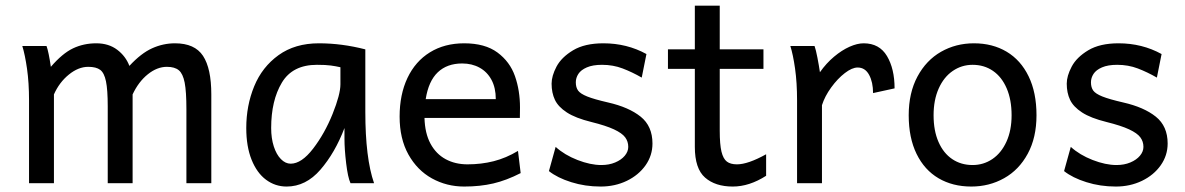

<svg xmlns="http://www.w3.org/2000/svg" viewBox="-20 -665 4300 697"><path d="M461.4 0H371.1V-278.3Q371.1 -339.4 364.7 -369.9Q358.4 -400.4 343.8 -411.4Q329.1 -422.4 300.3 -422.4Q264.6 -422.4 230 -394.3Q195.3 -366.2 175.8 -322.3V0H85.4V-300.3Q85.4 -364.7 78.1 -415.5Q70.8 -466.3 61 -498H148.9Q156.7 -476.6 164.6 -422.4Q206.5 -471.2 245.1 -489.5Q283.7 -507.8 329.6 -507.8Q374.5 -507.8 405.5 -484.4Q436.5 -460.9 449.7 -425.8Q492.2 -471.7 532.2 -489.7Q572.3 -507.8 615.2 -507.8Q687 -507.8 717 -462.2Q747.1 -416.5 747.1 -322.3V0H656.7V-268.6Q656.7 -332.5 650.4 -365Q644 -397.5 629.2 -409.9Q614.3 -422.4 585.9 -422.4Q550.3 -422.4 516.6 -395.3Q482.9 -368.2 461.4 -322.3Z M1230.5 -161.1V-200.2Q1196.3 -110.4 1143.3 -49.1Q1090.3 12.2 1020.5 12.2Q979 12.2 945.8 -12.5Q912.6 -37.1 893.3 -85.2Q874 -133.3 874 -200.2Q874 -281.7 902.8 -351.8Q931.6 -421.9 991.2 -464.8Q1050.8 -507.8 1137.7 -507.8Q1220.7 -507.8 1306.2 -485.8V-258.8Q1306.2 -91.3 1337.9 0H1252.4Q1242.7 -21 1236.6 -72.3Q1230.5 -123.5 1230.5 -161.1ZM1130.4 -429.7Q1042 -429.7 1003.2 -365Q964.4 -300.3 964.4 -200.2Q964.4 -163.1 973.9 -133.5Q983.4 -104 999.8 -87.4Q1016.1 -70.8 1035.2 -70.8Q1074.7 -70.8 1116.7 -125.5Q1158.7 -180.2 1187.3 -251.2Q1215.8 -322.3 1215.8 -358.9V-420.9Q1198.7 -424.8 1180.7 -427.2Q1162.6 -429.7 1130.4 -429.7Z M1521 -236.8Q1522.5 -181.2 1542.7 -143.6Q1563 -106 1597.7 -87.2Q1632.3 -68.4 1677.2 -68.4Q1727.1 -68.4 1772.2 -79.8Q1817.4 -91.3 1860.4 -117.2L1870.1 -36.6Q1818.8 -10.3 1770.8 1Q1722.7 12.2 1665 12.2Q1601.6 12.2 1548.1 -17.3Q1494.6 -46.9 1462.6 -104.2Q1430.7 -161.6 1430.7 -241.7Q1430.7 -321.8 1459.2 -382.1Q1487.8 -442.4 1540.8 -475.1Q1593.8 -507.8 1665 -507.8Q1740.7 -507.8 1785.9 -474.4Q1831.1 -440.9 1849.4 -388.7Q1867.7 -336.4 1867.7 -274.9Q1867.7 -245.6 1867.2 -236.8ZM1779.8 -305.2Q1779.8 -346.2 1764.2 -375.2Q1748.5 -404.3 1720.9 -419.4Q1693.4 -434.6 1657.7 -434.6Q1603 -434.6 1569.3 -402.6Q1535.6 -370.6 1525.4 -305.2Z M2165.5 -429.7Q2131.8 -429.7 2110.4 -420.4Q2088.9 -411.1 2079.6 -396.7Q2070.3 -382.3 2070.3 -366.2Q2070.3 -347.7 2078.6 -336.2Q2086.9 -324.7 2111.8 -314.7Q2136.7 -304.7 2187.5 -293Q2262.7 -275.9 2305.7 -241.5Q2348.6 -207 2348.6 -144Q2348.6 -100.6 2323.5 -64.9Q2298.3 -29.3 2255.4 -8.5Q2212.4 12.2 2160.6 12.2Q2104 12.2 2053.7 -3.7Q2003.4 -19.5 1972.7 -43.9L1997.1 -131.8Q2029.3 -102.5 2076.4 -84.2Q2123.5 -65.9 2163.1 -65.9Q2190.9 -65.9 2213.1 -75.2Q2235.4 -84.5 2248 -99.6Q2260.7 -114.7 2260.7 -131.8Q2260.7 -151.4 2249.5 -166.5Q2238.3 -181.6 2209 -195.3Q2179.7 -209 2126.5 -222.2Q2069.3 -236.3 2037.8 -256.8Q2006.3 -277.3 1994.4 -302.7Q1982.4 -328.1 1982.4 -361.3Q1982.4 -389.2 2000.2 -423.1Q2018.1 -457 2060.3 -482.4Q2102.5 -507.8 2170.4 -507.8Q2255.9 -507.8 2326.7 -468.8L2309.6 -383.3Q2274.9 -403.3 2240.2 -416.5Q2205.6 -429.7 2165.5 -429.7Z M2640.1 12.2Q2576.7 12.2 2539.6 -20.3Q2502.4 -52.7 2502.4 -131.8V-415H2404.8V-485.8H2502.4V-644.5H2592.8V-485.8H2751.5V-415H2592.8V-190.4Q2592.8 -140.6 2599.1 -114.5Q2605.5 -88.4 2618.7 -78.4Q2631.8 -68.4 2655.3 -68.4Q2695.3 -68.4 2761.2 -105V-26.9Q2700.2 12.2 2640.1 12.2Z M2873.5 0V-300.3Q2873.5 -365.2 2866.2 -416.3Q2858.9 -467.3 2849.1 -498H2937Q2941.9 -484.4 2947.5 -455.3Q2953.1 -426.3 2956.5 -402.8Q2979.5 -435.5 3007.8 -459.2Q3036.1 -482.9 3064.2 -495.4Q3092.3 -507.8 3115.2 -507.8Q3172.4 -507.8 3200 -461.4Q3227.5 -415 3227.5 -344.2L3149.4 -327.1Q3149.4 -366.7 3135 -393.3Q3120.6 -419.9 3093.3 -419.9Q3073.2 -419.9 3046.9 -399.7Q3020.5 -379.4 2997.3 -347.4Q2974.1 -315.4 2963.9 -283.2V0Z M3515.6 -507.8Q3583 -507.8 3634.3 -477.3Q3685.5 -446.8 3714.1 -387.9Q3742.7 -329.1 3742.7 -246.6Q3742.7 -165.5 3710.9 -106.9Q3679.2 -48.3 3625.2 -18.1Q3571.3 12.2 3505.9 12.2Q3438.5 12.2 3387.2 -17.8Q3335.9 -47.9 3307.4 -106.2Q3278.8 -164.6 3278.8 -246.6Q3278.8 -327.6 3310.5 -387Q3342.3 -446.3 3396.2 -477.1Q3450.2 -507.8 3515.6 -507.8ZM3510.7 -65.9Q3550.3 -65.9 3582.5 -87.6Q3614.7 -109.4 3633.5 -150.4Q3652.3 -191.4 3652.3 -246.6Q3652.3 -302.7 3634.5 -344.2Q3616.7 -385.7 3584.7 -407.7Q3552.7 -429.7 3510.7 -429.7Q3471.2 -429.7 3438.7 -407.5Q3406.2 -385.3 3387.7 -343.8Q3369.1 -302.2 3369.1 -246.6Q3369.1 -190.4 3387 -149.7Q3404.8 -108.9 3436.8 -87.4Q3468.8 -65.9 3510.7 -65.9Z M4035.6 -429.7Q4002 -429.7 3980.5 -420.4Q3959 -411.1 3949.7 -396.7Q3940.4 -382.3 3940.4 -366.2Q3940.4 -347.7 3948.7 -336.2Q3957 -324.7 3981.9 -314.7Q4006.8 -304.7 4057.6 -293Q4132.8 -275.9 4175.8 -241.5Q4218.8 -207 4218.8 -144Q4218.8 -100.6 4193.6 -64.9Q4168.5 -29.3 4125.5 -8.5Q4082.5 12.2 4030.8 12.2Q3974.1 12.2 3923.8 -3.7Q3873.5 -19.5 3842.8 -43.9L3867.2 -131.8Q3899.4 -102.5 3946.5 -84.2Q3993.7 -65.9 4033.2 -65.9Q4061 -65.9 4083.3 -75.2Q4105.5 -84.5 4118.2 -99.6Q4130.9 -114.7 4130.9 -131.8Q4130.9 -151.4 4119.6 -166.5Q4108.4 -181.6 4079.1 -195.3Q4049.8 -209 3996.6 -222.2Q3939.5 -236.3 3908 -256.8Q3876.5 -277.3 3864.5 -302.7Q3852.5 -328.1 3852.5 -361.3Q3852.5 -389.2 3870.4 -423.1Q3888.2 -457 3930.4 -482.4Q3972.7 -507.8 4040.5 -507.8Q4126 -507.8 4196.8 -468.8L4179.7 -383.3Q4145 -403.3 4110.4 -416.5Q4075.7 -429.7 4035.6 -429.7Z"/></svg>

Font: Lesson One
Style: Regular
Weight: 400
Designer: But Ko, Victor Gaultney, Annie Olsen, Julie Remington, Don Collingsworth, Eric Hays, Becca Hirsbrunner
Version: Version 1.100